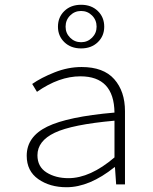

<svg xmlns="http://www.w3.org/2000/svg" viewBox="-20 -773 640 805"><path d="M259 12Q189 12 140.5 -22Q92 -56 92 -120Q92 -200 178 -242Q264 -284 460 -301Q458 -453 317 -453Q228 -453 135 -388L115 -421Q152 -447 208.5 -469.5Q265 -492 322 -492Q414 -492 459 -441Q504 -390 504 -307V0H467L462 -72H460Q355 12 259 12ZM267 -26Q358 -26 460 -113V-267Q282 -251 209.5 -216.5Q137 -182 137 -122Q137 -74 175 -50Q213 -26 267 -26ZM223 -661Q223 -701 250 -727Q277 -753 320 -753Q363 -753 390 -727Q417 -701 417 -661Q417 -622 390 -596Q363 -570 320 -570Q277 -570 250 -596Q223 -622 223 -661ZM385 -661Q385 -689 366 -708Q347 -727 320 -727Q293 -727 274 -708Q255 -689 255 -661Q255 -634 274 -615Q293 -596 320 -596Q347 -596 366 -615Q385 -634 385 -661Z"/></svg>

Font: TypoPRO Source Code Pro
Style: Regular
Weight: 300
Monospace: yes
Designer: Paul D. Hunt, Teo Tuominen
Foundry: Adobe Systems Incorporated
Version: Version 2.010;PS 1.0;hotconv 1.0.84;makeotf.lib2.5.63406